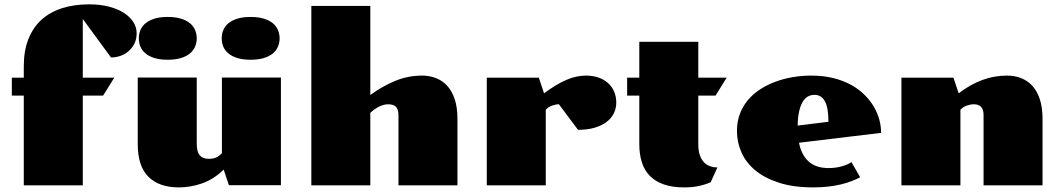

<svg xmlns="http://www.w3.org/2000/svg" viewBox="-20 -833 4769 863"><path d="M86.9 -403.3H33.2V-483.9H86.9V-534.7Q86.9 -605.5 107.9 -658Q128.9 -710.4 167.2 -744.9Q205.6 -779.3 259.8 -796.4Q314 -813.5 380.9 -813.5Q429.2 -813.5 468.5 -803.5Q507.8 -793.5 535.6 -775.9Q563.5 -758.3 578.9 -734.6Q594.2 -710.9 594.2 -683.6Q594.2 -657.7 584.5 -637.7Q574.7 -617.7 558.6 -603.5Q542.5 -589.4 521.7 -582Q501 -574.7 479 -574.7L352.1 -747.6V-483.9H493.7L443.4 -403.3H352.1V0H86.9Z M976.6 -660.6Q976.6 -680.7 983.9 -698.2Q991.2 -715.8 1007.1 -728.8Q1022.9 -741.7 1047.4 -749.3Q1071.8 -756.8 1106.4 -756.8Q1140.6 -756.8 1165.5 -749.3Q1190.4 -741.7 1206.1 -728.8Q1221.7 -715.8 1229.2 -698.2Q1236.8 -680.7 1236.8 -660.6Q1236.8 -640.6 1229.2 -623Q1221.7 -605.5 1206.1 -592.5Q1190.4 -579.6 1165.5 -572Q1140.6 -564.5 1106.4 -564.5Q1071.8 -564.5 1047.4 -572Q1022.9 -579.6 1007.1 -592.5Q991.2 -605.5 983.9 -623Q976.6 -640.6 976.6 -660.6ZM733.9 -564.5Q699.2 -564.5 674.8 -572Q650.4 -579.6 634.5 -592.5Q618.7 -605.5 611.3 -623Q604 -640.6 604 -660.6Q604 -680.7 611.3 -698.2Q618.7 -715.8 634.5 -728.8Q650.4 -741.7 674.8 -749.3Q699.2 -756.8 733.9 -756.8Q768.1 -756.8 793 -749.3Q817.9 -741.7 833.5 -728.8Q849.1 -715.8 856.7 -698.2Q864.3 -680.7 864.3 -660.6Q864.3 -640.6 856.7 -623Q849.1 -605.5 833.5 -592.5Q817.9 -579.6 793 -572Q768.1 -564.5 733.9 -564.5ZM599.1 -484.4H864.3V-188.5Q864.3 -168.9 867.7 -155.8Q871.1 -142.6 878.2 -134.5Q885.3 -126.5 895.5 -122.8Q905.8 -119.1 919.9 -119.1Q937.5 -119.1 950.7 -124.8Q963.9 -130.4 977.5 -144.5V-484.4H1242.7V-0.5H1008.8L985.4 -70.8Q940.9 -27.3 889.2 -9Q837.4 9.3 783.7 9.3Q695.3 9.3 647.2 -38.3Q599.1 -85.9 599.1 -185.1Z M1379.4 -806.2H1644.5V-406.2Q1699.2 -445.8 1756.6 -469.5Q1814 -493.2 1877 -493.2Q1910.6 -493.2 1939.7 -481.9Q1968.8 -470.7 1990.2 -447.3Q2011.7 -423.8 2023.9 -387Q2036.1 -350.1 2036.1 -298.8V0H1771V-315.4Q1771 -340.8 1760 -352.5Q1749 -364.3 1724.1 -364.3Q1712.9 -364.3 1701.9 -360.8Q1690.9 -357.4 1680.7 -352.1Q1670.4 -346.7 1661.1 -339.8Q1651.9 -333 1644.5 -326.2V0H1379.4Z M2168 -483.9H2401.9L2425.3 -413.6Q2453.1 -434.1 2477.8 -449Q2502.4 -463.9 2525.6 -473.9Q2548.8 -483.9 2570.6 -488.5Q2592.3 -493.2 2613.8 -493.2Q2645 -493.2 2670.2 -484.4Q2695.3 -475.6 2713.1 -459.5Q2731 -443.4 2740.5 -421.1Q2750 -398.9 2750 -372.1Q2750 -345.2 2738.5 -322.8Q2727.1 -300.3 2705.1 -283.9Q2683.1 -267.6 2651.1 -258.5Q2619.1 -249.5 2578.1 -249.5L2492.2 -364.3Q2478 -364.3 2461.4 -358.4Q2444.8 -352.5 2433.1 -339.8V0H2168Z M2853.5 -403.3H2798.8V-483.9H2853.5V-645H3118.7V-483.9H3246.1L3196.3 -403.3H3118.7V-184.1Q3118.7 -134.3 3140.9 -107.4Q3163.1 -80.6 3204.6 -80.6L3174.3 -13.7Q3148.9 -2.9 3120.4 3.2Q3091.8 9.3 3054.2 9.3Q3001.5 9.3 2963.4 -4.2Q2925.3 -17.6 2900.9 -42.5Q2876.5 -67.4 2865 -103.5Q2853.5 -139.6 2853.5 -185.1Z M3292.5 -244.6Q3292.5 -286.6 3305.7 -321.3Q3318.8 -356 3342 -383.5Q3365.2 -411.1 3397 -431.6Q3428.7 -452.1 3465.8 -465.8Q3502.9 -479.5 3543.5 -486.3Q3584 -493.2 3625.5 -493.2Q3680.2 -493.2 3724.9 -482.2Q3769.5 -471.2 3804.4 -452.1Q3839.4 -433.1 3865 -407.7Q3890.6 -382.3 3907.5 -353.8Q3924.3 -325.2 3932.4 -294.9Q3940.4 -264.6 3940.4 -235.8L3571.3 -191.4Q3582 -137.2 3614.3 -107.4Q3646.5 -77.6 3704.6 -77.6Q3736.3 -77.6 3763.9 -85.4Q3791.5 -93.3 3807.1 -104.5L3846.2 -36.1Q3828.1 -26.9 3806.9 -18.6Q3785.6 -10.3 3760 -4.2Q3734.4 2 3703.4 5.6Q3672.4 9.3 3635.3 9.3Q3546.4 9.3 3481.9 -11.5Q3417.5 -32.2 3375.2 -67.1Q3333 -102.1 3312.7 -147.9Q3292.5 -193.8 3292.5 -244.6ZM3703.6 -285.6Q3703.6 -349.1 3687.7 -377.9Q3671.9 -406.7 3640.6 -406.7Q3624.5 -406.7 3610.8 -398.9Q3597.2 -391.1 3587.4 -374.5Q3577.6 -357.9 3571.8 -331.8Q3565.9 -305.7 3565.4 -268.6Z M4031.7 -483.9H4265.6L4289.1 -413.6Q4340.8 -453.1 4394.3 -473.1Q4447.8 -493.2 4506.8 -493.2Q4540.5 -493.2 4569.6 -481.9Q4598.6 -470.7 4620.1 -447.3Q4641.6 -423.8 4653.8 -387Q4666 -350.1 4666 -298.8V0H4400.9V-315.4Q4400.9 -340.8 4389.6 -352.5Q4378.4 -364.3 4356.9 -364.3Q4342.8 -364.3 4325.7 -358.4Q4308.6 -352.5 4296.9 -339.8V0H4031.7Z"/></svg>

Font: Poller One
Style: Regular
Weight: 400
Designer: Yvonne Schttler
Foundry: Yvonne Schttler
Version: Version 1.002